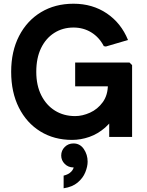

<svg xmlns="http://www.w3.org/2000/svg" viewBox="-20 -736 790 1032"><path d="M367 16Q271 16 197 -29.5Q123 -75 81.5 -157.5Q40 -240 40 -350Q40 -460 82.5 -542.5Q125 -625 200.5 -670.5Q276 -716 375 -716Q477 -716 554 -664Q631 -612 668 -521L549 -486L538 -488Q513 -536 470.5 -562Q428 -588 375 -588Q317 -588 271.5 -559Q226 -530 200.5 -477Q175 -424 175 -350Q175 -277 202 -223.5Q229 -170 276 -141Q323 -112 384 -112Q423 -112 464 -130.5Q505 -149 532.5 -187Q560 -225 560 -282V-290L597 -272H384V-400H676L690 -386V0H567V-140H612Q585 -85 545.5 -50.5Q506 -16 460 0Q414 16 367 16ZM322 276V208Q348 202 363 186.5Q378 171 378 150Q378 131 372 118L419 95Q423 107 423 120Q423 139 413 148.5Q403 158 391.5 161Q380 164 375 164Q347 164 328 145Q309 126 309 100Q309 73 328 54Q347 35 375 35Q410 35 430.5 65Q451 95 451 133Q451 159 438.5 190Q426 221 397.5 245Q369 269 322 276Z"/></svg>

Font: Fustat ExtraBold
Style: Regular
Weight: 800
Designer: Mohamed Gaber, Khaled Hosny, Laura Garcia Mut
Foundry: Kief Type Foundry, Alif Type Foundry, Hard Type Foundry
Version: Version 1.007